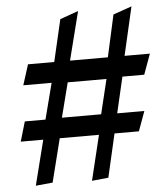

<svg xmlns="http://www.w3.org/2000/svg" viewBox="-52 -776 711 824"><g transform="rotate(-5 303.0 -363.5)"><path d="M69 2 118 -192H21L46 -277H135L175 -432H53L81 -520H194L236 -701L315 -729L262 -520H425L465 -701L545 -729L497 -520H606L574 -432H480L444 -277H561L530 -192H425L382 -5L311 2L358 -192H189L142 -5ZM206 -279H375L411 -428H244Z"/></g></svg>

Font: Wittgenstein Semibold
Style: Regular
Weight: 600
Designer: Jörg Drees
Foundry: Jörg Drees
Version: Version 1.303; ttfautohint (v1.8.4.7-5d5b)